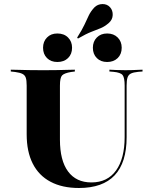

<svg xmlns="http://www.w3.org/2000/svg" viewBox="-20 -914 739 945"><path d="M111.3 -369.4V-492.7Q111.3 -518.5 106.9 -531.5Q102.4 -544.4 90.3 -550.4Q78.2 -556.5 54.8 -559.7L33.1 -562.1V-571Q49.2 -571 71.8 -570.2Q94.4 -569.4 122.6 -569Q150.8 -568.5 181.5 -568.5H192.7H204.8Q235.5 -568.5 262.1 -569Q288.7 -569.4 310.9 -570.2Q333.1 -571 348.4 -571V-562.1L329.8 -559.7Q296 -554 285.5 -542.7Q275 -531.5 275 -492.7V-369.4ZM368.5 11.3Q286.3 11.3 228.6 -19.4Q171 -50 141.1 -108.9Q111.3 -167.7 111.3 -253.2V-369.4H275V-226.6Q275 -124.2 314.9 -70.2Q354.8 -16.1 429.8 -16.1Q508.9 -16.1 551.2 -75Q593.5 -133.9 593.5 -239.5V-369.4H603.2V-238.7Q603.2 -113.7 544.4 -51.2Q485.5 11.3 368.5 11.3ZM593.5 -369.4V-492.7Q593.5 -531.5 583.5 -544.4Q573.4 -557.3 537.9 -560.5L518.5 -562.1V-571Q532.3 -570.2 553.2 -569.4Q574.2 -568.5 597.6 -568.5Q615.3 -568.5 630.6 -569Q646 -569.4 659.3 -570.2Q672.6 -571 681.5 -571V-562.1L660.5 -560.5Q636.3 -558.1 624.2 -552Q612.1 -546 607.7 -532.3Q603.2 -518.5 603.2 -492.7V-369.4ZM262.1 -608.9Q230.6 -608.9 211.3 -628.2Q191.9 -647.6 191.9 -679Q191.9 -709.7 211.3 -729.4Q230.6 -749.2 262.1 -749.2Q295.2 -749.2 314.9 -729.4Q334.7 -709.7 334.7 -679Q334.7 -647.6 314.9 -628.2Q295.2 -608.9 262.1 -608.9ZM507.3 -608.9Q475.8 -608.9 456.5 -628.2Q437.1 -647.6 437.1 -679Q437.1 -709.7 456.5 -729.4Q475.8 -749.2 507.3 -749.2Q539.5 -749.2 559.3 -729.4Q579 -709.7 579 -679Q579 -647.6 559.3 -628.2Q539.5 -608.9 507.3 -608.9ZM363.7 -724.2 359.7 -729Q384.7 -768.5 396.4 -794Q408.1 -819.4 417.3 -838.7Q426.6 -858.1 444.4 -877.4Q460.5 -893.5 483.9 -894Q507.3 -894.4 521.8 -878.2Q535.5 -862.9 534.7 -839.9Q533.9 -816.9 515.3 -800.8Q496 -783.9 476.6 -775.8Q457.3 -767.7 430.6 -757.7Q404 -747.6 363.7 -724.2Z"/></svg>

Font: Playfair 144pt SemiExpanded Black
Style: Regular
Weight: 900
Width: 6
Designer: Claus Eggers Sørensen
Foundry: Claus Eggers Sørensen
Version: Version 2.203